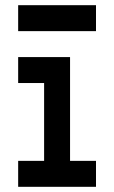

<svg xmlns="http://www.w3.org/2000/svg" viewBox="-20 -720 440 740"><path d="M250 -500H50V-400H150V-100H50V0H350V-100H250ZM50 -600H350V-700H50Z"/></svg>

Font: LS-VG5000
Style: Regular
Weight: 400
Designer: Justin Bihan, 2021
Foundry: Justin Bihan, 2021
Version: Version 1.000;Glyphs 3.1.2 (3151)